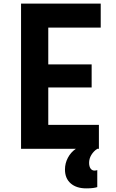

<svg xmlns="http://www.w3.org/2000/svg" viewBox="-20 -820 640 1058"><path d="M96 0V-800H535V-668H246V-465H485V-338H246V-132H525V0ZM455 218Q401 218 369.5 190.5Q338 163 338 114Q338 80 354 49.5Q370 19 398 0L455 -3L516 0Q496 13 483.5 33.5Q471 54 471 77Q471 97 479 108.5Q487 120 501 120Q507 120 510.5 119Q514 118 516 117V211Q507 214 492.5 216Q478 218 455 218Z"/></svg>

Font: Martian Mono Condensed SemiBold
Style: Regular
Weight: 600
Width: 3
Designer: Roman Shamin
Foundry: Evil Martians
Version: Version 1.000